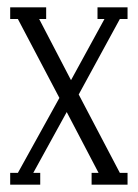

<svg xmlns="http://www.w3.org/2000/svg" viewBox="-20 -504 376 524"><path d="M328.1 -483.9V-452.1H307.1L194.8 -246.1L307.1 -32.2H328.1V0H230V-32.2H249L162.1 -198.2L70.8 -32.2H89.8V0H7.8V-32.2H28.8L142.1 -236.8L28.8 -452.1H7.8V-483.9H106V-452.1H86.9L173.8 -285.2L265.1 -452.1H246.1V-483.9Z"/></svg>

Font: Margherita Light
Style: Regular
Weight: 300
Designer: James Puckett
Foundry: Dunwich Type Founders
Version: Version 1.008;hotconv 1.0.109;makeotfexe 2.5.65596